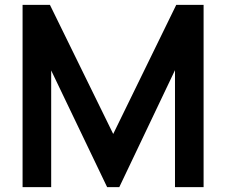

<svg xmlns="http://www.w3.org/2000/svg" viewBox="-20 -770 931 790"><path d="M817.7 -750H705.2L445.8 -218.8L185.4 -750H72.9V0H190.6V-480.2L420.8 0H470.8L700 -481.3V0H817.7Z"/></svg>

Font: Manrope3 Bold
Style: Regular
Weight: 700
Designer: Mikhail Sharanda
Foundry: Mikhail Sharanda
Version: Version 3.000;PS 003.000;hotconv 1.0.88;makeotf.lib2.5.64775